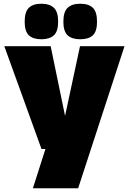

<svg xmlns="http://www.w3.org/2000/svg" viewBox="-20 -797 686 1027"><path d="M156 210 223 0H202L3 -550H251L328 -177L408 -550H646L398 210ZM409 -587Q365 -587 342 -608Q319 -629 319 -681Q319 -734 342 -755.5Q365 -777 409 -777Q454 -777 476.5 -755.5Q499 -734 499 -681Q499 -629 476.5 -608Q454 -587 409 -587ZM201 -587Q157 -587 134.5 -608Q112 -629 112 -681Q112 -734 134.5 -755.5Q157 -777 201 -777Q245 -777 268 -755.5Q291 -734 291 -681Q291 -629 268 -608Q245 -587 201 -587Z"/></svg>

Font: Georama ExtraCondensed Thin Black
Style: Regular
Weight: 900
Version: Version 1.001